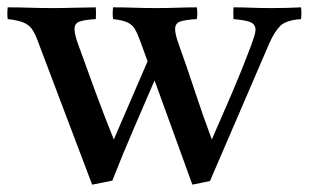

<svg xmlns="http://www.w3.org/2000/svg" viewBox="-34 -497 841 523"><path d="M538 -4 490 6 387 -278Q358 -210 329.5 -144.5Q301 -79 272 -5L217 6L69 -385Q61 -407 52.5 -418.5Q44 -430 29 -436Q14 -442 -13 -445Q-15 -459 -13 -477Q16 -477 47 -476Q78 -475 111 -475Q139 -475 172 -476Q205 -477 227 -477Q228 -461 227 -445Q195 -443 182 -438Q169 -433 169 -418Q169 -403 179 -376Q202 -312 225.5 -248Q249 -184 276 -117L368 -330L348 -385Q340 -407 333 -418.5Q326 -430 313 -436Q300 -442 274 -445Q272 -459 274 -477Q303 -477 332 -476Q361 -475 392 -475Q418 -475 449 -476Q480 -477 502 -477Q505 -461 502 -445Q469 -443 456 -438Q443 -433 443 -418Q443 -403 453 -376Q476 -312 497 -248Q518 -184 543 -117Q572 -183 599 -246Q626 -309 650 -373Q655 -387 658.5 -398Q662 -409 662 -416Q662 -430 649.5 -436Q637 -442 602 -445Q601 -461 602 -477Q626 -477 651 -476Q676 -475 705 -475Q731 -475 747 -475.5Q763 -476 786 -477Q788 -460 786 -445Q745 -442 729.5 -426.5Q714 -411 700 -380Z"/></svg>

Font: Tiro Tamil
Style: Regular
Weight: 400
Designer: Tamil: Fernando Mello & Fiona Ross. Latin: John Hudson.
Foundry: Tiro Typeworks Ltd.
Version: Version 1.52